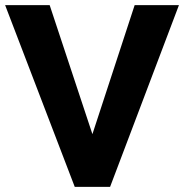

<svg xmlns="http://www.w3.org/2000/svg" viewBox="-23 -730 719 750"><path d="M171 -710 338 -206 503 -710H676L407 0H269L-3 -710Z"/></svg>

Font: Boldmen
Style: Bold
Weight: 700
Designer: Matt McInerney, Pablo Impallari, Rodrigo Fuenzalida
Foundry: LIVING CONCEPT
Version: Version 1.000